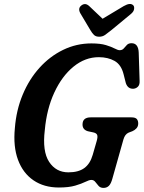

<svg xmlns="http://www.w3.org/2000/svg" viewBox="-20 -929 720 962"><path d="M438 -711.5Q483 -711.5 510.8 -703Q538.5 -694.5 554.5 -686Q570.5 -677.5 579.5 -677.5Q592.5 -677.5 600 -686.2Q607.5 -695 615.8 -703.8Q624 -712.5 639 -712.5Q673 -712.5 675 -666L679.5 -524Q680.5 -504.5 671.5 -495.2Q662.5 -486 650 -484.5Q621 -482 610.5 -512.5L599.5 -556Q587.5 -605 554 -623.8Q520.5 -642.5 475 -642.5Q406.5 -642.5 348.5 -595.2Q290.5 -548 252.2 -465.5Q214 -383 204.5 -277.5Q191.5 -171 226 -118.2Q260.5 -65.5 322.5 -65.5Q373 -65.5 402.2 -86.8Q431.5 -108 444.5 -153L464.5 -222.5Q470.5 -243 467 -252.5Q463.5 -262 448 -265.5L420 -271.5Q393.5 -279.5 393.5 -305Q393.5 -341 434.5 -341H638Q659 -341 666 -332Q673 -323 672.5 -308.5Q672 -295 663.5 -285.8Q655 -276.5 643 -271.5L624.5 -264.5Q606 -256.5 598.5 -230.5L543.5 -35.5Q536.5 -9 525.8 1.8Q515 12.5 498.5 12.5Q483 12.5 474 2.5Q465 -7.5 457.5 -17.5Q450 -27.5 437.5 -27.5Q427 -27.5 408 -18Q389 -8.5 357 1Q325 10.5 275 10.5Q200.5 10.5 147.8 -25.5Q95 -61.5 70.2 -128.2Q45.5 -195 54.5 -287Q61.5 -377.5 93.8 -454.8Q126 -532 178 -589.5Q230 -647 296.5 -679.2Q363 -711.5 438 -711.5ZM538.5 -778.5Q520.5 -764 507.2 -754.5Q494 -745 477 -745Q460 -745 450.8 -754Q441.5 -763 432.5 -778.5L382.5 -862.5Q369 -887 387.5 -901.5Q407 -917 427 -898.5L494 -835L600 -898.5Q634 -918 648.5 -901.5Q653.5 -895.5 651.8 -883.2Q650 -871 636.5 -859.5Z"/></svg>

Font: Fraunces 144pt SuperSoft SemiBold
Style: Italic
Weight: 600
Italic angle: -16°
Version: Version 1.000;[b76b70a41]